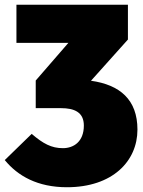

<svg xmlns="http://www.w3.org/2000/svg" viewBox="-45 -556 602 806"><path d="M337 -217 492 -390V-536H24V-376H242L105 -218V-102H211C267 -102 307 -85 307 -29C307 39 264 66 219 66C171 66 136 47 88 6L-25 116C30 183 113 230 236 230C427 230 532 121 532 -12C532 -138 458 -200 337 -217Z"/></svg>

Font: Fira Sans Ultra
Style: Regular
Weight: 950
Designer: Carrois Corporate & Edenspiekermann AG
Foundry: Carrois Corporate GbR & Edenspiekermann AG
Version: Version 4.203;PS 004.203;hotconv 1.0.88;makeotf.lib2.5.64775